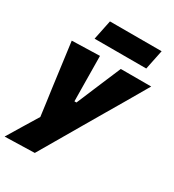

<svg xmlns="http://www.w3.org/2000/svg" viewBox="-214 -833 1039 1149"><g transform="rotate(30 305.0 -258.0)"><path d="M0.5 197.5Q31 147 63.5 93.2Q96 39.5 127 -11Q121 -56 115 -101Q108.5 -146 102.5 -191L90.5 -281.5Q83.5 -335 76 -391Q68.5 -446.5 61.5 -500.5L253.5 -506Q254 -457 254.5 -410.5Q255 -363.5 255.5 -315L257 -194H271L321.5 -314Q342 -362 361 -407.5Q380 -452.5 400.5 -500.5H610.5Q587 -460 565.5 -423Q543.5 -385.5 517.5 -340.5Q491 -295.5 454 -232.5L371.5 -91.5Q316 3.5 277 70.5Q238 137.5 206 192ZM174 -579 202 -714.5H559L531 -579Z"/></g></svg>

Font: Heraclito ExtraBold
Style: Italic
Weight: 800
Italic angle: -12°
Designer: Kostas Bartsokas (font) & Cristiano Sobral (main changes)
Foundry: Kostas Bartsokas (font) & Cristiano Sobral (main changes)
Version: Version 1.00;July 8, 2020;FontCreator 13.0.0.2655 64-bit